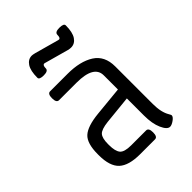

<svg xmlns="http://www.w3.org/2000/svg" viewBox="-231 -934 1065 1065"><g transform="rotate(-45 301.5 -401.5)"><path d="M363 0H246Q158 0 119 -36Q80 -72 80 -158V-166Q80 -251 115 -283Q150 -315 240 -324L413 -341V-452Q413 -530 277 -530H140Q120 -530 120 -565Q120 -600 140 -600H277Q375 -600 434 -562.5Q493 -525 493 -442V-147Q493 -82 516 -44Q523 -32 523 -29Q523 -17 504 -3.5Q485 10 472 10Q450 10 431.5 -31.5Q413 -73 413 -137V-271L246 -254Q192 -248 176 -230Q160 -212 160 -166V-158Q160 -110 176.5 -90Q193 -70 246 -70H363Q383 -70 383 -35Q383 0 363 0ZM231 -731 226 -732Q213 -732 213 -707Q213 -687 178 -687Q143 -687 143 -703Q143 -758 161 -785Q179 -812 208 -812Q215 -812 231 -808L372 -769Q374 -768 378 -768Q390 -768 390 -793Q390 -813 425 -813Q460 -813 460 -797Q460 -743 442 -716Q424 -689 394 -689Q384 -689 372 -692Z"/></g></svg>

Font: Offside
Style: Regular
Weight: 400
Designer: Eduardo Rodriguez Tunni
Foundry: Eduardo Rodriguez Tunni
Version: Version 1.001